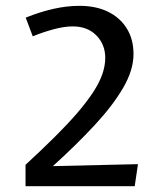

<svg xmlns="http://www.w3.org/2000/svg" viewBox="-20 -644 565 664"><path d="M68.3 0V-74.1Q125.2 -126.5 169.8 -170.9Q214.4 -215.2 247.2 -253.3Q279.9 -291.4 301.5 -324.2Q323.1 -357.1 333.6 -386.7Q344 -416.4 344 -443.8Q344 -490 313.4 -521.4Q282.7 -552.7 231.4 -552.7Q201.8 -552.7 164.4 -542.5Q127 -532.3 93.3 -518.3L68.9 -583Q118 -602.8 164.4 -613.3Q210.9 -623.8 254.9 -623.8Q311.8 -623.8 353.5 -603.5Q395.1 -583.1 418.4 -545.7Q441.7 -508.3 441.7 -457Q441.7 -401.7 406 -340.4Q370.3 -279 307.4 -211.3Q244.6 -143.5 162.9 -69.5L457.1 -76.3L445.9 0Z"/></svg>

Font: Ancizar Sans Thin
Style: Regular
Weight: 100
Designer: Cesar Puertas, Viviana Monsalve, Julian Moncada, Julian Prieto, Jose Castro, Mariel Hernandez, Felipe Aragon, Sara Alarc
Version: Version 8.100